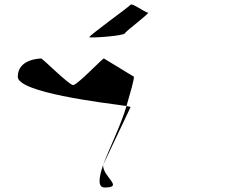

<svg xmlns="http://www.w3.org/2000/svg" viewBox="-20 -798 1016 853"><path d="M59 -457C59 -387 434 -342 542 -327C560 -390 575 -440 575 -457L442 -538C442 -546 324 -420 305 -420C286 -420 162 -546 162 -538C162 -538 59 -538 59 -457ZM377 -633C376 -628 529 -638 535 -650C541 -662 650 -742 637 -742C625 -742 565 -788 559 -776C551 -766 377 -641 377 -633ZM438 -65C418 -6 414 35 445 35C533 35 436 -12 438 -65ZM438 -65 560 -322C560 -323 553 -325 542 -327C518 -244 466 -140 438 -65ZM438 -65Z"/></svg>

Font: Ampere
Style: SCUltExt
Weight: 400
Version: Version 1